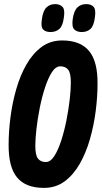

<svg xmlns="http://www.w3.org/2000/svg" viewBox="-20 -906 495 935"><path d="M194 9Q105 9 63 -42Q21 -93 22 -202Q22 -265 31 -335Q40 -405 59 -471.5Q78 -538 108.5 -591.5Q139 -645 182 -677Q225 -709 283 -709Q371 -709 413.5 -658Q456 -607 455 -498Q455 -435 446 -365Q437 -295 418 -228.5Q399 -162 368.5 -108.5Q338 -55 295 -23Q252 9 194 9ZM203 -117Q226 -117 244.5 -146Q263 -175 278 -221Q293 -267 303.5 -320Q314 -373 319.5 -421.5Q325 -470 325 -504Q325 -550 312 -566.5Q299 -583 274 -583Q251 -583 232.5 -554Q214 -525 199 -479Q184 -433 173.5 -380Q163 -327 157.5 -278.5Q152 -230 152 -196Q152 -150 165 -133.5Q178 -117 203 -117ZM378 -750Q355 -750 342 -762.5Q329 -775 334 -812Q340 -854 357 -870Q374 -886 400 -886Q424 -886 436 -872.5Q448 -859 442 -821Q437 -780 420.5 -765Q404 -750 378 -750ZM226 -750Q202 -750 190 -762.5Q178 -775 184 -812Q189 -853 206 -869.5Q223 -886 248 -886Q272 -886 284.5 -872.5Q297 -859 291 -821Q286 -780 269 -765Q252 -750 226 -750Z"/></svg>

Font: Georama Condensed
Style: Bold Italic
Weight: 700
Width: 3
Italic angle: -9°
Designer: Jean-Baptiste Levee
Foundry: Production Type
Version: Version 1.000